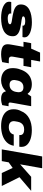

<svg xmlns="http://www.w3.org/2000/svg" viewBox="1316 -2082 778 3450"><g transform="rotate(90 1705.0 -357.0)"><path d="M300 12Q248 12 196.5 3.5Q145 -5 103.5 -22.5Q62 -40 36.5 -67.5Q11 -95 11 -134Q11 -142 12.5 -152Q14 -162 17 -170H225Q224 -166 223 -161.5Q222 -157 222 -153Q222 -138 233.5 -127.5Q245 -117 264.5 -112Q284 -107 309 -107Q322 -107 340.5 -108.5Q359 -110 376 -114Q393 -118 404.5 -126.5Q416 -135 416 -148Q416 -160 402.5 -167Q389 -174 365.5 -178.5Q342 -183 313 -187Q284 -191 253 -197Q218 -204 184 -213Q150 -222 122 -238Q94 -254 77 -278.5Q60 -303 60 -340Q60 -397 86 -435.5Q112 -474 157.5 -497Q203 -520 260.5 -530.5Q318 -541 381 -541Q430 -541 477.5 -533.5Q525 -526 564.5 -510Q604 -494 627.5 -468.5Q651 -443 651 -407Q651 -399 649.5 -389.5Q648 -380 646 -372H440Q441 -378 441 -380.5Q441 -383 441 -385Q441 -398 430.5 -406Q420 -414 403.5 -417.5Q387 -421 367 -421Q357 -421 342 -420.5Q327 -420 311 -416.5Q295 -413 284.5 -405.5Q274 -398 274 -385Q274 -373 291.5 -366.5Q309 -360 338 -356Q367 -352 400 -347Q437 -342 477.5 -333.5Q518 -325 552.5 -310Q587 -295 609 -268Q631 -241 631 -198Q631 -138 604 -97.5Q577 -57 531 -33Q485 -9 425 1.5Q365 12 300 12Z M957 12Q901 12 860 1Q819 -10 797 -36Q775 -62 775 -108Q775 -119 777 -136Q779 -153 784 -181L821 -390H731L756 -528H854L925 -688H1085L1057 -528H1188L1164 -390H1032L1000 -209Q999 -199 997.5 -190.5Q996 -182 996 -174Q996 -151 1009.5 -138.5Q1023 -126 1058 -126H1117L1096 -7Q1080 -2 1054 2.5Q1028 7 1002 9.5Q976 12 957 12Z M1428 12Q1360 12 1309.5 -11.5Q1259 -35 1231.5 -81.5Q1204 -128 1204 -198Q1204 -233 1209.5 -265.5Q1215 -298 1226 -326Q1249 -399 1288 -446.5Q1327 -494 1380 -517Q1433 -540 1494 -540Q1527 -540 1558.5 -533Q1590 -526 1617 -509.5Q1644 -493 1662 -466H1670L1713 -528H1888L1867 -411Q1864 -393 1858.5 -363Q1853 -333 1846.5 -298.5Q1840 -264 1834.5 -231.5Q1829 -199 1825.5 -177Q1822 -155 1822 -149Q1822 -136 1828.5 -129Q1835 -122 1847 -122H1889L1869 -8Q1848 0 1818 6Q1788 12 1757 12Q1715 12 1687 2Q1659 -8 1643 -26Q1635 -35 1630.5 -46.5Q1626 -58 1623 -71H1615Q1575 -28 1525.5 -8Q1476 12 1428 12ZM1505 -140Q1533 -140 1555 -149Q1577 -158 1592.5 -174Q1608 -190 1617.5 -210.5Q1627 -231 1631 -255Q1633 -270 1634.5 -278.5Q1636 -287 1636.5 -293Q1637 -299 1637 -303Q1637 -328 1628 -347.5Q1619 -367 1600 -378Q1581 -389 1549 -389Q1512 -389 1487 -375Q1462 -361 1447.5 -337Q1433 -313 1427 -282Q1423 -260 1420.5 -248Q1418 -236 1418 -229.5Q1418 -223 1418 -219Q1418 -184 1438.5 -162Q1459 -140 1505 -140Z M2246 12Q2154 12 2086 -13Q2018 -38 1980.5 -88Q1943 -138 1943 -214Q1943 -252 1951.5 -285Q1960 -318 1976 -346Q1995 -395 2028 -431.5Q2061 -468 2105.5 -492Q2150 -516 2204 -528Q2258 -540 2318 -540Q2403 -540 2471 -519Q2539 -498 2579 -457Q2619 -416 2619 -355Q2619 -346 2618.5 -335.5Q2618 -325 2616 -315H2406Q2407 -319 2407 -323.5Q2407 -328 2407 -332Q2407 -354 2395 -370Q2383 -386 2360.5 -394Q2338 -402 2306 -402Q2264 -402 2235 -387Q2206 -372 2189.5 -345Q2173 -318 2167 -283Q2163 -259 2160.5 -245.5Q2158 -232 2157.5 -226Q2157 -220 2157 -215Q2157 -189 2168 -169Q2179 -149 2202.5 -137.5Q2226 -126 2264 -126Q2301 -126 2329 -137Q2357 -148 2374.5 -168.5Q2392 -189 2397 -215H2599Q2585 -136 2534 -86Q2483 -36 2408 -12Q2333 12 2246 12Z M2664 0 2791 -726H3003L2933 -330L3157 -528H3410L3164 -318L3322 0H3088L2998 -196L2897 -124L2875 0Z"/></g></svg>

Font: Archivo SemiExpanded Black
Style: Italic
Weight: 900
Width: 6
Italic angle: -10°
Designer: Hector Gatti
Foundry: Omnibus-Type
Version: Version 2.001